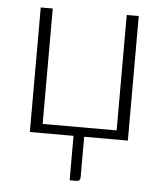

<svg xmlns="http://www.w3.org/2000/svg" viewBox="-50 -543 656 764"><g transform="rotate(5 278.0 -160.5)"><path d="M473.5 -497.5V0H299V161.5Q299 177.5 284 177.5H256.5V0H82V-497.5H130V-36.5H425.5V-497.5Z"/></g></svg>

Font: Lato 2
Style: Regular
Weight: 300
Designer: Lukasz Dziedzic with Adam Twardoch and Botio Nikoltchev
Foundry: tyPoland Lukasz Dziedzic
Version: Version 2.015; 2015-08-06; http://www.latofonts.com/